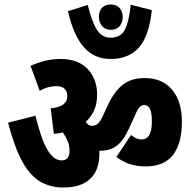

<svg xmlns="http://www.w3.org/2000/svg" viewBox="-20 -895 862 856"><path d="M421 -821Q421 -845 434.5 -860Q448 -875 473 -875Q498 -875 512.5 -860Q527 -845 527 -819Q527 -793 512.5 -777.5Q498 -762 473 -762Q450 -762 435.5 -778.5Q421 -795 421 -821ZM657 -850Q644 -731 598 -681.5Q552 -632 473 -632Q401 -632 354.5 -684Q308 -736 283 -845L371 -873Q390 -796 412.5 -761.5Q435 -727 473 -727Q518 -727 536.5 -762.5Q555 -798 563 -874ZM423 -209Q423 -136 382 -97.5Q341 -59 263 -59Q204 -59 158.5 -86Q113 -113 78.5 -176.5Q44 -240 16 -348L138 -379Q163 -276 191 -228Q219 -180 254 -180Q273 -180 281.5 -191.5Q290 -203 290 -220Q290 -246 281.5 -266.5Q273 -287 260 -305Q241 -300 220 -298L206 -412Q280 -419 280 -466Q280 -487 268 -499Q256 -511 230 -511Q214 -511 195 -506Q176 -501 157 -490L116 -602Q147 -615 179 -623.5Q211 -632 252 -632Q328 -632 370.5 -587.5Q413 -543 413 -473Q413 -433 399.5 -403Q386 -373 362 -352Q374 -334 389 -334Q405 -334 415.5 -343Q426 -352 437 -375L464 -433Q494 -493 531 -520Q568 -547 625 -547Q703 -547 747 -495.5Q791 -444 791 -353Q791 -256 751.5 -204.5Q712 -153 629 -153Q587 -153 554.5 -165Q522 -177 499 -195L564 -293Q589 -273 611 -273Q633 -273 645 -292Q657 -311 657 -354Q657 -395 648 -411Q639 -427 623 -427Q613 -427 604 -419Q595 -411 586 -390L556 -324Q530 -267 500 -245Q470 -223 429 -223Q425 -223 423 -223Q423 -216 423 -209Z"/></svg>

Font: Noto Sans ExtraCondensed ExtraBold
Style: Italic
Weight: 800
Width: 2
Italic angle: -12°
Designer: Monotype Design Team
Foundry: Monotype Imaging Inc.
Version: Version 2.013; ttfautohint (v1.8.4.7-5d5b)